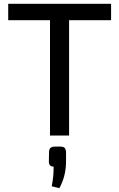

<svg xmlns="http://www.w3.org/2000/svg" viewBox="-20 -710 625 1006"><path d="M342 -690V0H242V-690ZM562 -690V-604H23V-690ZM293 58Q312 58 318.5 64.5Q325 71 326 87V142Q325 181 316 214Q307 247 291 276L251 266Q256 240 258.5 217Q261 194 261 163Q236 163 236 136L237 87Q237 71 245 64.5Q253 58 270 58Z"/></svg>

Font: Exo 2 Medium
Style: Regular
Weight: 500
Designer: Natanael Gama
Foundry: Natanael Gama
Version: Version 2.010